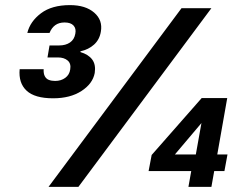

<svg xmlns="http://www.w3.org/2000/svg" viewBox="-20 -732 953 752"><path d="M188 -347Q116 -347 84 -377Q52 -407 57 -461H151Q150 -444 155.5 -433.5Q161 -423 171.5 -419Q182 -415 196 -415Q219 -415 235.5 -427Q252 -439 255 -460Q259 -483 245 -495Q231 -507 207 -507H166L174 -554H212Q237 -554 254 -565.5Q271 -577 275 -600Q279 -620 268 -632Q257 -644 233 -644Q211 -644 196.5 -633.5Q182 -623 174 -603H87Q98 -648 140.5 -680Q183 -712 254 -712Q315 -712 349 -682.5Q383 -653 375 -608Q370 -577 348.5 -557.5Q327 -538 295 -531V-528Q326 -519 341 -499Q356 -479 351 -446Q343 -404 299 -375.5Q255 -347 188 -347ZM170 0 691 -700H808L287 0ZM718 0 729 -62H562L574 -125L770 -348H870L831 -127H871L859 -62H819L808 0ZM665 -127H747L769 -250Z"/></svg>

Font: DM Sans 11pt SemiBold
Style: Italic
Weight: 600
Italic angle: -10°
Version: Version 4.004;gftools[0.9.30]